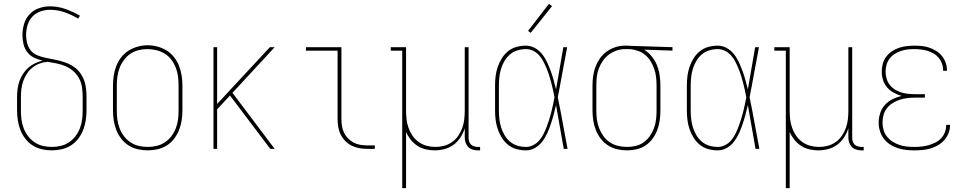

<svg xmlns="http://www.w3.org/2000/svg" viewBox="-20 -776 5040 1001"><path d="M250 8Q224 8 198 2Q172 -4 150 -18Q128 -32 112 -53Q96 -74 86.5 -98Q77 -122 73 -148Q69 -174 69 -200V-268Q69 -289 71.5 -310.5Q74 -332 81 -352Q88 -372 99.5 -390Q111 -408 126.5 -422Q142 -436 161.5 -445.5Q181 -455 202 -460Q179 -465 157.5 -475.5Q136 -486 122 -504.5Q108 -523 102.5 -546Q97 -569 97 -593Q97 -622 105.5 -651Q114 -680 134 -701.5Q154 -723 182.5 -733Q211 -743 240 -743Q282 -743 321.5 -729Q361 -715 397 -694L387 -679Q354 -699 317 -712Q280 -725 242 -725Q216 -725 191 -716.5Q166 -708 148.5 -689Q131 -670 123.5 -644.5Q116 -619 116 -593Q116 -572 121.5 -551Q127 -530 140 -513.5Q153 -497 173 -488.5Q193 -480 214 -475.5Q235 -471 256 -467Q277 -463 297.5 -457.5Q318 -452 337.5 -443.5Q357 -435 373.5 -421.5Q390 -408 402 -390Q414 -372 420.5 -352Q427 -332 429 -310.5Q431 -289 431 -268V-200Q431 -174 427 -148Q423 -122 413.5 -98Q404 -74 388 -53Q372 -32 350 -18Q328 -4 302 2Q276 8 250 8ZM250 -10Q274 -10 297 -15.5Q320 -21 339.5 -34Q359 -47 373.5 -66Q388 -85 396.5 -107Q405 -129 408 -152.5Q411 -176 411 -200V-268Q411 -293 408 -317.5Q405 -342 394 -364Q383 -386 364.5 -403Q346 -420 323.5 -430Q301 -440 276.5 -445Q252 -450 228 -454Q206 -452 186 -444.5Q166 -437 149 -423.5Q132 -410 120 -391.5Q108 -373 101 -353Q94 -333 91.5 -311.5Q89 -290 89 -268V-200Q89 -176 92 -152.5Q95 -129 103.5 -107Q112 -85 126.5 -66Q141 -47 160.5 -34Q180 -21 203 -15.5Q226 -10 250 -10Z M750 8Q724 8 698 2Q672 -4 650 -18Q628 -32 612 -53Q596 -74 586.5 -98Q577 -122 573 -148Q569 -174 569 -200V-330Q569 -356 573 -382Q577 -408 586.5 -432.5Q596 -457 612.5 -478Q629 -499 651 -512.5Q673 -526 698.5 -533Q724 -540 750 -540Q776 -540 801.5 -533Q827 -526 849 -512.5Q871 -499 887.5 -478Q904 -457 913.5 -432.5Q923 -408 927 -382Q931 -356 931 -330V-200Q931 -174 927 -148Q923 -122 913.5 -98Q904 -74 888 -53Q872 -32 850 -18Q828 -4 802 2Q776 8 750 8ZM750 -10Q774 -10 797 -15.5Q820 -21 839.5 -34Q859 -47 873.5 -66Q888 -85 896.5 -107Q905 -129 908 -152.5Q911 -176 911 -200V-330Q911 -354 908 -377.5Q905 -401 896.5 -423Q888 -445 873.5 -464.5Q859 -484 838.5 -496.5Q818 -509 794.5 -514.5Q771 -520 748 -520Q724 -520 701 -514Q678 -508 659 -495Q640 -482 626 -463Q612 -444 603.5 -422Q595 -400 592 -376.5Q589 -353 589 -330V-200Q589 -176 592 -152.5Q595 -129 603.5 -107Q612 -85 626.5 -66Q641 -47 660.5 -34Q680 -21 703 -15.5Q726 -10 750 -10Z M1093 0V-530H1112V-234L1387 -530H1412L1192 -292L1412 0H1389L1201 -249L1179 -278L1112 -206V0Z M1895 0Q1874 0 1853.5 -3.5Q1833 -7 1814.5 -16Q1796 -25 1781 -40Q1766 -55 1756.5 -74Q1747 -93 1743.5 -113.5Q1740 -134 1740 -155V-512H1575V-530H1760V-155Q1760 -136 1763 -118Q1766 -100 1774 -83.5Q1782 -67 1795 -54Q1808 -41 1824 -32.5Q1840 -24 1858.5 -21Q1877 -18 1895 -18H1934V0Z M2077 205V-512H2017V-530H2097V-200Q2097 -177 2099.5 -154Q2102 -131 2110 -109Q2118 -87 2131 -68Q2144 -49 2163 -35.5Q2182 -22 2204.5 -16Q2227 -10 2250 -10Q2273 -10 2295.5 -16Q2318 -22 2337 -35.5Q2356 -49 2369 -68Q2382 -87 2390 -109Q2398 -131 2400.5 -154Q2403 -177 2403 -200V-530H2423V-59Q2423 -49 2425.5 -39.5Q2428 -30 2435 -23Q2442 -16 2452 -13Q2462 -10 2471 -10H2483V8H2471Q2458 8 2444.5 4Q2431 0 2421.5 -9.5Q2412 -19 2407.5 -32Q2403 -45 2403 -59V-107Q2395 -82 2380.5 -59.5Q2366 -37 2345 -21.5Q2324 -6 2298.5 1Q2273 8 2246 8Q2223 8 2199.5 2.5Q2176 -3 2156 -16Q2136 -29 2121 -48Q2106 -67 2097 -88V205Z M2722 8Q2698 8 2673.5 1.5Q2649 -5 2629.5 -20.5Q2610 -36 2596.5 -57.5Q2583 -79 2575 -102.5Q2567 -126 2564 -150.5Q2561 -175 2561 -200V-330Q2561 -355 2564 -379.5Q2567 -404 2575 -427.5Q2583 -451 2596.5 -472.5Q2610 -494 2629.5 -509.5Q2649 -525 2673.5 -531.5Q2698 -538 2722 -538Q2747 -538 2769 -525.5Q2791 -513 2806.5 -493.5Q2822 -474 2832.5 -451Q2843 -428 2851.5 -405Q2860 -382 2866.5 -358Q2873 -334 2879 -310Q2889 -365 2898 -420Q2907 -475 2917 -530H2937Q2924 -465 2912.5 -399.5Q2901 -334 2888 -269Q2902 -202 2914 -134.5Q2926 -67 2939 0H2919Q2909 -57 2899 -114Q2889 -171 2879 -228Q2873 -203 2866.5 -178.5Q2860 -154 2852 -130Q2844 -106 2833.5 -82.5Q2823 -59 2808 -39Q2793 -19 2770.5 -5.5Q2748 8 2722 8ZM2722 -10Q2742 -10 2760.5 -19.5Q2779 -29 2792 -44.5Q2805 -60 2814 -78Q2823 -96 2830 -114.5Q2837 -133 2843 -152Q2849 -171 2854 -190.5Q2859 -210 2863 -229.5Q2867 -249 2871 -269Q2867 -288 2863 -307Q2859 -326 2854 -345Q2849 -364 2843 -383Q2837 -402 2829.5 -420Q2822 -438 2813 -455.5Q2804 -473 2791 -487.5Q2778 -502 2760 -511Q2742 -520 2722 -520Q2700 -520 2678 -513.5Q2656 -507 2639 -492.5Q2622 -478 2610.5 -458.5Q2599 -439 2592.5 -418Q2586 -397 2583.5 -374.5Q2581 -352 2581 -330V-200Q2581 -178 2583.5 -155.5Q2586 -133 2592.5 -112Q2599 -91 2610.5 -71.5Q2622 -52 2639 -37.5Q2656 -23 2678 -16.5Q2700 -10 2722 -10ZM2747 -605 2733 -615 2842 -756 2858 -744Z M3249 8Q3223 8 3197.5 2Q3172 -4 3150 -18Q3128 -32 3112 -53Q3096 -74 3086.5 -98Q3077 -122 3073 -148Q3069 -174 3069 -200V-330Q3069 -355 3072.5 -380Q3076 -405 3085 -428.5Q3094 -452 3108.5 -472.5Q3123 -493 3143.5 -507.5Q3164 -522 3188 -530Q3212 -538 3237 -538Q3240 -538 3243.5 -538Q3247 -538 3250 -538Q3254 -538 3258 -538Q3262 -538 3266 -537L3486 -530V-512L3338 -517Q3361 -503 3378 -482Q3395 -461 3405 -436Q3415 -411 3419 -384Q3423 -357 3423 -330V-200Q3423 -174 3419.5 -148.5Q3416 -123 3407 -99Q3398 -75 3383 -54Q3368 -33 3346.5 -18.5Q3325 -4 3300 2Q3275 8 3249 8ZM3249 -10Q3272 -10 3295 -15.5Q3318 -21 3336.5 -34.5Q3355 -48 3368.5 -67.5Q3382 -87 3390 -109Q3398 -131 3400.5 -154Q3403 -177 3403 -200V-330Q3403 -352 3400.5 -374Q3398 -396 3391 -416.5Q3384 -437 3372.5 -456Q3361 -475 3344.5 -489Q3328 -503 3307 -510.5Q3286 -518 3264 -520H3250Q3247 -520 3244.5 -520Q3242 -520 3239 -520Q3216 -520 3194.5 -512.5Q3173 -505 3154.5 -491.5Q3136 -478 3123 -459Q3110 -440 3102 -419Q3094 -398 3091.5 -375.5Q3089 -353 3089 -330V-200Q3089 -176 3092 -153Q3095 -130 3103.5 -108Q3112 -86 3126 -66.5Q3140 -47 3159.5 -34Q3179 -21 3202.5 -15.5Q3226 -10 3249 -10Z M3722 8Q3698 8 3673.5 1.5Q3649 -5 3629.5 -20.5Q3610 -36 3596.5 -57.5Q3583 -79 3575 -102.5Q3567 -126 3564 -150.5Q3561 -175 3561 -200V-330Q3561 -355 3564 -379.5Q3567 -404 3575 -427.5Q3583 -451 3596.5 -472.5Q3610 -494 3629.5 -509.5Q3649 -525 3673.5 -531.5Q3698 -538 3722 -538Q3747 -538 3769 -525.5Q3791 -513 3806.5 -493.5Q3822 -474 3832.5 -451Q3843 -428 3851.5 -405Q3860 -382 3866.5 -358Q3873 -334 3879 -310Q3889 -365 3898 -420Q3907 -475 3917 -530H3937Q3924 -465 3912.5 -399.5Q3901 -334 3888 -269Q3902 -202 3914 -134.5Q3926 -67 3939 0H3919Q3909 -57 3899 -114Q3889 -171 3879 -228Q3873 -203 3866.5 -178.5Q3860 -154 3852 -130Q3844 -106 3833.5 -82.5Q3823 -59 3808 -39Q3793 -19 3770.5 -5.5Q3748 8 3722 8ZM3722 -10Q3742 -10 3760.5 -19.5Q3779 -29 3792 -44.5Q3805 -60 3814 -78Q3823 -96 3830 -114.5Q3837 -133 3843 -152Q3849 -171 3854 -190.5Q3859 -210 3863 -229.5Q3867 -249 3871 -269Q3867 -288 3863 -307Q3859 -326 3854 -345Q3849 -364 3843 -383Q3837 -402 3829.5 -420Q3822 -438 3813 -455.5Q3804 -473 3791 -487.5Q3778 -502 3760 -511Q3742 -520 3722 -520Q3700 -520 3678 -513.5Q3656 -507 3639 -492.5Q3622 -478 3610.5 -458.5Q3599 -439 3592.5 -418Q3586 -397 3583.5 -374.5Q3581 -352 3581 -330V-200Q3581 -178 3583.5 -155.5Q3586 -133 3592.5 -112Q3599 -91 3610.5 -71.5Q3622 -52 3639 -37.5Q3656 -23 3678 -16.5Q3700 -10 3722 -10Z M4077 205V-512H4017V-530H4097V-200Q4097 -177 4099.5 -154Q4102 -131 4110 -109Q4118 -87 4131 -68Q4144 -49 4163 -35.5Q4182 -22 4204.5 -16Q4227 -10 4250 -10Q4273 -10 4295.5 -16Q4318 -22 4337 -35.5Q4356 -49 4369 -68Q4382 -87 4390 -109Q4398 -131 4400.5 -154Q4403 -177 4403 -200V-530H4423V-59Q4423 -49 4425.5 -39.5Q4428 -30 4435 -23Q4442 -16 4452 -13Q4462 -10 4471 -10H4483V8H4471Q4458 8 4444.5 4Q4431 0 4421.5 -9.5Q4412 -19 4407.5 -32Q4403 -45 4403 -59V-107Q4395 -82 4380.5 -59.5Q4366 -37 4345 -21.5Q4324 -6 4298.5 1Q4273 8 4246 8Q4223 8 4199.5 2.5Q4176 -3 4156 -16Q4136 -29 4121 -48Q4106 -67 4097 -88V205Z M4747 8Q4725 8 4703 5.5Q4681 3 4659.5 -4Q4638 -11 4619.5 -23.5Q4601 -36 4587.5 -53.5Q4574 -71 4567.5 -93Q4561 -115 4561 -137Q4561 -162 4569 -186.5Q4577 -211 4594 -229.5Q4611 -248 4633.5 -259Q4656 -270 4680 -276Q4659 -282 4639 -293Q4619 -304 4604.5 -321Q4590 -338 4583.5 -359.5Q4577 -381 4577 -403Q4577 -424 4582.5 -444Q4588 -464 4600.5 -480.5Q4613 -497 4630 -508.5Q4647 -520 4666.5 -526.5Q4686 -533 4706.5 -535.5Q4727 -538 4747 -538Q4767 -538 4786.5 -536Q4806 -534 4825 -527.5Q4844 -521 4861 -510.5Q4878 -500 4890.5 -484.5Q4903 -469 4910 -450Q4917 -431 4917 -411Q4917 -410 4917 -409Q4917 -408 4917 -407H4897Q4897 -408 4897 -409Q4897 -410 4897 -411Q4897 -428 4891 -444.5Q4885 -461 4874 -474.5Q4863 -488 4847.5 -497Q4832 -506 4815.5 -511Q4799 -516 4781.5 -518Q4764 -520 4747 -520Q4729 -520 4711 -518Q4693 -516 4676 -510Q4659 -504 4644 -494.5Q4629 -485 4618 -470.5Q4607 -456 4602 -438.5Q4597 -421 4597 -403Q4597 -385 4602 -367Q4607 -349 4618 -334.5Q4629 -320 4644.5 -310Q4660 -300 4677.5 -294.5Q4695 -289 4713.5 -287Q4732 -285 4750 -285H4802V-267H4750Q4730 -267 4710 -264.5Q4690 -262 4671 -256Q4652 -250 4634.5 -239Q4617 -228 4604.5 -212.5Q4592 -197 4586.5 -177Q4581 -157 4581 -137Q4581 -118 4586.5 -98.5Q4592 -79 4604.5 -63.5Q4617 -48 4633.5 -37.5Q4650 -27 4669 -20.5Q4688 -14 4707.5 -12Q4727 -10 4747 -10Q4766 -10 4784.5 -12Q4803 -14 4821 -19Q4839 -24 4856 -32.5Q4873 -41 4886 -54.5Q4899 -68 4906 -86Q4913 -104 4913 -122Q4913 -123 4913 -123.5Q4913 -124 4913 -125H4933Q4933 -124 4933 -123.5Q4933 -123 4933 -122Q4933 -101 4925 -81Q4917 -61 4902.5 -45Q4888 -29 4869.5 -18.5Q4851 -8 4831 -2Q4811 4 4789.5 6Q4768 8 4747 8Z"/></svg>

Font: Iosevka Slab Thin
Style: Regular
Weight: 100
Monospace: yes
Designer: Belleve Invis
Foundry: Belleve Invis
Version: Version 11.1.0; ttfautohint (v1.8.3)